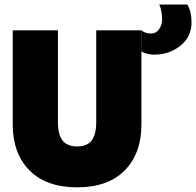

<svg xmlns="http://www.w3.org/2000/svg" viewBox="-20 -790 840 822"><path d="M639.5 -556Q610 -556 586 -569.5V-660Q601 -646.5 626.5 -646.5Q647.5 -646.5 660.8 -664.5Q674 -682.5 674 -706.5Q674 -743 662 -770.5H782Q800 -741 800 -693.5Q800 -632.5 752.2 -594.2Q704.5 -556 639.5 -556ZM392 -660H585.5V-257.5Q585.5 -133 514 -60.5Q442.5 12 310.5 12Q178 12 106.2 -60.5Q34.5 -133 34.5 -257.5V-660H228V-268Q228 -213.5 248 -188.2Q268 -163 310.5 -163Q352 -163 372 -188.2Q392 -213.5 392 -268Z"/></svg>

Font: League Spartan Black
Style: Regular
Weight: 900
Foundry: The League of Moveable Type
Version: Version 2.002